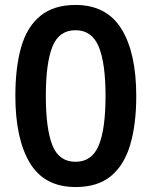

<svg xmlns="http://www.w3.org/2000/svg" viewBox="-20 -745 612 775"><path d="M530 -357Q530 -243 505.5 -160.5Q481 -78 427.5 -34Q374 10 285 10Q159 10 100.5 -87.5Q42 -185 42 -358Q42 -473 65.5 -555Q89 -637 143 -681Q197 -725 285 -725Q410 -725 470 -628.5Q530 -532 530 -357ZM165 -358Q165 -225 191.5 -158.5Q218 -92 285 -92Q351 -92 378.5 -158Q406 -224 406 -358Q406 -490 378.5 -556.5Q351 -623 285 -623Q218 -623 191.5 -556.5Q165 -490 165 -358Z"/></svg>

Font: Noto Sans New Tai Lue SemiBold
Style: Regular
Weight: 600
Version: Version 2.003